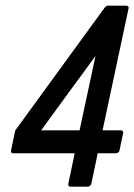

<svg xmlns="http://www.w3.org/2000/svg" viewBox="-20 -660 482 689"><path d="M232.4 9.8Q228.5 9.8 226.3 6.8Q224.1 3.9 225.1 0L248 -109.9H26.9Q22.9 -109.9 20.8 -112.8Q18.6 -115.7 19.5 -119.6L34.7 -191.9L356.9 -634.3Q358.4 -636.2 361.3 -637.9Q364.3 -639.6 366.7 -639.6H433.6Q437.5 -639.6 439.9 -636.7Q442.4 -633.8 441.4 -629.9L348.1 -192.4H414.1Q418 -192.4 420.4 -189.5Q422.9 -186.5 421.9 -182.6L408.7 -119.6Q407.7 -115.7 404.1 -112.8Q400.4 -109.9 396.5 -109.9H330.6L307.6 0Q306.6 3.9 303 6.8Q299.3 9.8 295.4 9.8ZM265.6 -192.4 322.8 -459.5Q297.9 -424.8 273.7 -392.1Q249.5 -359.4 225.8 -326.9Q202.1 -294.4 177.7 -261Q153.3 -227.5 127.9 -192.4Z"/></svg>

Font: Fibel Nord
Style: Bold Italic
Weight: 700
Designer: Peter Wiegel
Foundry: Peter Wioegel
Version: Version 000.000